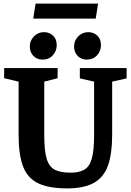

<svg xmlns="http://www.w3.org/2000/svg" viewBox="-20 -1025 724 1063"><path d="M83 -573 3 -592V-648H299V-592L225 -573V-278Q225 -190 238.5 -145.5Q252 -101 284 -85Q316 -69 371 -69Q419 -69 447.5 -86Q476 -103 488.5 -148Q501 -193 501 -278V-573L422 -591V-648H681V-591L601 -573V-278Q601 -174 578 -109Q555 -44 500.5 -13Q446 18 352 18Q250 18 191 -10.5Q132 -39 107.5 -104Q83 -169 83 -278ZM215 -695Q185 -695 165 -715.5Q145 -736 145 -768Q145 -800 168 -823.5Q191 -847 223 -847Q253 -847 273.5 -828Q294 -809 294 -775Q294 -743 272.5 -719Q251 -695 215 -695ZM460 -695Q430 -695 410 -715.5Q390 -736 390 -768Q390 -800 413 -823.5Q436 -847 468 -847Q498 -847 518.5 -828Q539 -809 539 -775Q539 -743 517.5 -719Q496 -695 460 -695ZM177 -1005H523L510 -922H164Z"/></svg>

Font: Faustina VF Beta
Style: Regular
Weight: 400
Designer: Alfonso Garcia
Foundry: Omnibus-Type
Version: Version 1.006